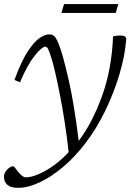

<svg xmlns="http://www.w3.org/2000/svg" viewBox="-44 -691 670 944"><path d="M54.5 -286.5 27 -298Q62 -392.5 94 -440.5Q126 -488.5 152.5 -505.2Q179 -522 198 -522Q216 -522 226.2 -509.8Q236.5 -497.5 251.5 -456Q266.5 -415.5 293.2 -300Q320 -184.5 343 1.5Q411 -88.5 458.2 -220.2Q505.5 -352 512 -512.5Q523.5 -514.5 531 -515.5Q538.5 -516.5 548 -516.5Q578.5 -516 576.5 -497Q570.5 -417 543.2 -325.5Q516 -234 473.2 -146Q430.5 -58 377.5 11Q325 80.5 266 130Q207 179.5 150 206Q93 232.5 46 232.5Q9 232.5 -7.8 217.8Q-24.5 203 -24.5 178.5Q-24.5 159.5 -9 143Q6.5 126.5 22 126.5Q24.5 126.5 31.2 135.8Q38 145 47 156Q55.5 166.5 65 173.8Q74.5 181 82 181Q109 181 145.5 165.5Q182 150 220.5 122.2Q259 94.5 293.5 57Q285.5 -18 274.2 -89.8Q263 -161.5 251 -222.8Q239 -284 228.8 -328.5Q218.5 -373 212 -394.5Q199 -438 192.8 -449.8Q186.5 -461.5 179 -461.5Q161.5 -461.5 125.8 -416.2Q90 -371 54.5 -286.5ZM258 -627.5 271 -671H538L525 -627.5Z"/></svg>

Font: Newsreader 6pt Light
Style: Italic
Weight: 300
Italic angle: -17°
Designer: Hugues Gentile
Foundry: Production Type
Version: Version 1.003; ttfautohint (v1.8.3)